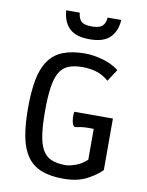

<svg xmlns="http://www.w3.org/2000/svg" viewBox="-94 -927 768 1003"><g transform="rotate(10 290.0 -425.5)"><path d="M423.8 -274.9H396Q370.6 -274.9 356 -272.2Q341.3 -269.5 333.3 -268.1Q325.2 -266.6 322 -268.1Q318.8 -269.5 314.5 -277.3Q308.1 -290.5 306.6 -314Q305.2 -337.4 309.6 -345.2H513.2V-71.8Q486.8 -43.9 436.8 -17.3Q386.7 9.3 312 9.3Q242.7 9.3 195.3 -9.3Q147.9 -27.8 119.4 -68.6Q90.8 -109.4 78.9 -172.1Q66.9 -234.9 66.9 -322.8Q66.9 -410.6 78.9 -473.4Q90.8 -536.1 119.4 -576.7Q147.9 -617.2 195.3 -636Q242.7 -654.8 312 -654.8Q356 -654.8 406 -640.6Q456.1 -626.5 492.2 -598.6L450.7 -534.7Q419.9 -561.5 385.3 -572Q350.6 -582.5 310.5 -582.5Q264.2 -582.5 234.1 -569.3Q204.1 -556.2 187.5 -525.4Q170.9 -494.6 164.1 -445.3Q157.2 -396 157.2 -322.8Q157.2 -249.5 164.1 -200.2Q170.9 -150.9 187.5 -120.1Q204.1 -89.4 234.1 -75.9Q264.2 -62.5 310.5 -62.5Q330.6 -62.5 362.1 -73.2Q393.6 -84 423.8 -110.8ZM321.3 -799.8Q359.9 -799.8 376 -814.5Q392.1 -829.1 394.5 -859.9H466.8Q462.9 -799.8 428.7 -765.9Q394.5 -731.9 321.3 -731.9Q246.6 -731.9 212.6 -765.9Q178.7 -799.8 174.8 -859.9H246.6Q249.5 -829.1 264.6 -814.5Q279.8 -799.8 321.3 -799.8Z"/></g></svg>

Font: Myanmar Pyu Pro
Style: Regular
Weight: 400
Designer: Khon Soe Zaw Thu
Foundry: PaOh Unicode
Version: Version 2.00 April 29, 2017